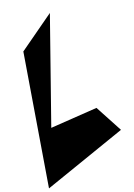

<svg xmlns="http://www.w3.org/2000/svg" viewBox="-191 -1166 1094 1569"><g transform="rotate(-15 355.5 -381.5)"><path d="M106 -825 19 310 711 0 564 -225 165 -163 397 -1073Z"/></g></svg>

Font: Chaingun
Style: Ita
Weight: 400
Version: Version 0.91